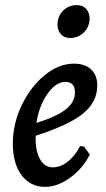

<svg xmlns="http://www.w3.org/2000/svg" viewBox="-20 -716 413 748"><path d="M119 -187Q117 -131 135 -97.5Q153 -64 186 -64Q215 -64 243.5 -86Q272 -108 292 -147L307 -145L330 -114Q302 -59 253 -23.5Q204 12 156 12Q98 12 64 -33.5Q30 -79 30 -157Q30 -234 64.5 -306Q99 -378 154 -423Q209 -468 268 -468Q311 -468 335 -445.5Q359 -423 359 -383Q359 -319 304 -274Q249 -229 119 -187ZM122 -237Q201 -262 236.5 -290Q272 -318 272 -356Q272 -397 235 -397Q198 -397 165 -350.5Q132 -304 122 -237ZM204 -620Q204 -652 225.5 -674Q247 -696 279 -696Q303 -696 316 -681Q329 -666 329 -644Q329 -612 307 -590Q285 -568 254 -568Q230 -568 217 -583Q204 -598 204 -620Z"/></svg>

Font: Alegreya Medium
Style: Italic
Weight: 500
Italic angle: -7°
Designer: Juan Pablo del Peral
Foundry: Huerta Tipografica
Version: Version 2.008; ttfautohint (v1.8)